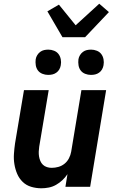

<svg xmlns="http://www.w3.org/2000/svg" viewBox="-20 -1005 640 1033"><path d="M203 8Q174 8 147.5 0Q121 -8 102 -26.5Q83 -45 72.5 -69.5Q62 -94 57.5 -121.5Q53 -149 55 -177.5Q57 -206 61 -234L109 -520H242L191 -216Q189 -203 188.5 -189.5Q188 -176 190 -163.5Q192 -151 197 -139Q202 -127 211 -118.5Q220 -110 232.5 -106Q245 -102 258 -102Q276 -102 294 -107Q312 -112 327 -124Q342 -136 351 -153.5Q360 -171 363 -189L418 -520H551L465 0H332L343 -68Q331 -50 315.5 -35.5Q300 -21 281.5 -10.5Q263 0 242.5 4Q222 8 203 8ZM469 -602Q453 -602 438 -608Q423 -614 414 -626Q405 -638 402.5 -654Q400 -670 402 -686Q404 -698 410.5 -708.5Q417 -719 426.5 -726Q436 -733 447 -735.5Q458 -738 470 -738Q486 -738 501 -732Q516 -726 525 -714Q534 -702 537 -686Q540 -670 537 -654Q535 -642 529 -631.5Q523 -621 513 -614Q503 -607 492 -604.5Q481 -602 469 -602ZM239 -602Q223 -602 208 -608Q193 -614 184 -626Q175 -638 172.5 -654Q170 -670 172 -686Q174 -698 180.5 -708.5Q187 -719 196.5 -726Q206 -733 217 -735.5Q228 -738 240 -738Q256 -738 271 -732Q286 -726 295 -714Q304 -702 307 -686Q310 -670 307 -654Q305 -642 299 -631.5Q293 -621 283 -614Q273 -607 262 -604.5Q251 -602 239 -602ZM316 -805 235 -944 297 -980 387 -869 514 -985 566 -940 438 -805Z"/></svg>

Font: Iosevka Aile Extrabold Oblique
Style: Regular
Weight: 800
Italic angle: -9°
Designer: Belleve Invis
Foundry: Belleve Invis
Version: Version 31.1.0; ttfautohint (v1.8.4)